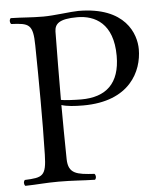

<svg xmlns="http://www.w3.org/2000/svg" viewBox="-49 -698 628 747"><g transform="rotate(-5 264.5 -325.0)"><path d="M187 -296C209 -289 238 -287 272 -287C454 -287 506 -401 506 -486C506 -545 469 -655 284 -655C258 -655 188 -645 148 -645C98 -645 70 -649 20 -650C14 -644 14 -633 20 -627C90 -624 105 -619 106 -536C107 -453 108 -404 108 -321C108 -238 108 -192 106 -109C104 -25 90 -21 20 -18C14 -12 14 -1 20 5C69 4 99 0 150 0C206 0 242 4 292 5C298 -1 298 -12 292 -18C223 -22 190 -27 189 -85C188 -160 187 -224 187 -296ZM189 -583C190 -612 206 -631 278 -631C347 -631 418 -595 418 -468C418 -360 363 -311 266 -311C242 -311 200 -313 187 -316V-321C187 -404 188 -500 189 -583Z"/></g></svg>

Font: Libertinus Serif Display
Style: Regular
Weight: 400
Designer: Philipp H. Poll, Khaled Hosny
Foundry: Caleb Maclennan
Version: Version 7.050;RELEASE